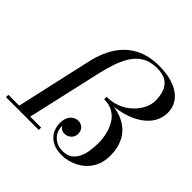

<svg xmlns="http://www.w3.org/2000/svg" viewBox="-213 -934 1118 1118"><g transform="rotate(45 345.5 -375.0)"><path d="M65 0 175 -491Q193.5 -573.5 233 -634Q272.5 -694.5 334.5 -727.2Q396.5 -760 483 -760Q533 -760 574.8 -749.8Q616.5 -739.5 647 -719.2Q677.5 -699 694.2 -669.2Q711 -639.5 711 -601Q711 -559.5 689.8 -523.2Q668.5 -487 627.5 -459.5Q586.5 -432 527.5 -416.5Q468.5 -401 393 -401V-415.5Q441.5 -415.5 481.2 -432.2Q521 -449 550 -476.8Q579 -504.5 594.8 -537Q610.5 -569.5 610.5 -601Q610.5 -637.5 600.2 -669.5Q590 -701.5 562.5 -721.8Q535 -742 483 -742Q429 -742 392.2 -720.5Q355.5 -699 331.5 -662Q307.5 -625 291.8 -578.2Q276 -531.5 264.5 -481L155.5 0ZM-20 0V-19.5H250V0ZM446.5 10Q402 10 371 -6.5Q340 -23 324 -51.5Q308 -80 308 -116Q308 -144 317.5 -162.8Q327 -181.5 342.2 -191.2Q357.5 -201 375 -201Q398 -201 413.2 -186.5Q428.5 -172 428.5 -145Q428.5 -129 420.2 -116.5Q412 -104 398.8 -97Q385.5 -90 370.5 -90Q355 -90 344.5 -97.2Q334 -104.5 330 -115Q328 -88.5 340 -64.5Q352 -40.5 376.5 -25.5Q401 -10.5 436 -10.5Q469.5 -10.5 491.5 -25.2Q513.5 -40 526.2 -65Q539 -90 544.5 -122.5Q550 -155 550 -190Q550 -225.5 542 -261.5Q534 -297.5 516 -328Q498 -358.5 467.8 -377Q437.5 -395.5 393 -395.5V-409.5Q483.5 -409.5 540.2 -381.8Q597 -354 624 -304.5Q651 -255 651 -190Q651 -137.5 632.2 -99.8Q613.5 -62 583 -37.8Q552.5 -13.5 516.5 -1.8Q480.5 10 446.5 10Z"/></g></svg>

Font: Bodoni Moda SC
Style: Italic
Weight: 400
Italic angle: -13°
Designer: Owen Earl
Foundry: indestructible type
Version: Version 2.005